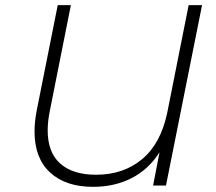

<svg xmlns="http://www.w3.org/2000/svg" viewBox="-20 -720 838 745"><path d="M764 -700 624 0H574L599 -129Q556 -62 490 -28.5Q424 5 341 5Q235 5 174.5 -50.5Q114 -106 114 -210Q114 -249 123 -294L204 -700H255L174 -293Q165 -250 165 -214Q165 -129 213.5 -85.5Q262 -42 353 -42Q459 -42 531.5 -102.5Q604 -163 629 -283L712 -700Z"/></svg>

Font: Montserrat Alternates Light
Style: Italic
Weight: 300
Italic angle: -11.3°
Designer: Julieta Ulanovsky
Foundry: Julieta Ulanovsky
Version: Version 7.200